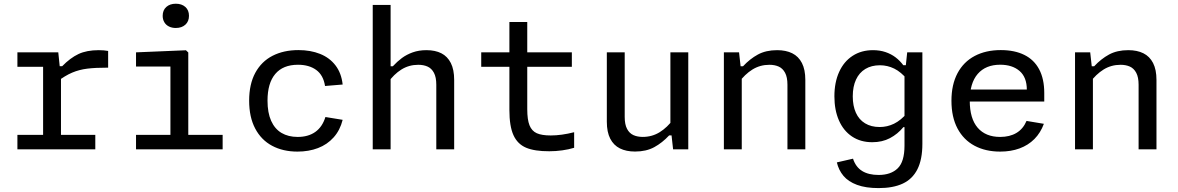

<svg xmlns="http://www.w3.org/2000/svg" viewBox="-20 -791 6240 1017"><path d="M298.3 -420.3H303V-0.7H208.3V-459.7L230.8 -437.2H72.2V-513.7H288.7ZM281.3 -357.5V-440.3H309.3Q352.2 -484.2 395.7 -504.8Q439.2 -525.3 503.3 -525.3Q530.4 -525.3 552.8 -521.2V-432.7Q485.3 -432.7 442.6 -427.4Q399.9 -422.2 362.2 -406.3Q324.5 -390.3 281.3 -357.5ZM72.2 -76.5H484.8V0H72.2Z M882.7 0V-468.3L905.2 -438.5H700.5V-513.7L965 -524.8L977.3 -513V0ZM700.5 -76.5H1159.3V0H700.5ZM841.7 -707.3Q841.7 -737 860.9 -754.2Q880.2 -771.3 911.3 -771.3Q942.5 -771.3 961.8 -754.2Q981 -737 981 -707.3Q981 -677.5 961.8 -660.2Q942.5 -642.8 911.3 -642.8Q890.8 -642.8 875.1 -650.6Q859.3 -658.3 850.5 -673.1Q841.7 -687.8 841.7 -707.3Z M1555.8 12Q1479.2 12 1421.4 -18.8Q1363.7 -49.5 1331.7 -110.2Q1299.7 -170.8 1299.7 -257.8Q1299.7 -345.3 1332.3 -405.4Q1365 -465.5 1423.8 -495.6Q1482.7 -525.7 1560.8 -525.7Q1624.8 -525.7 1675.4 -505.5Q1726 -485.3 1757.2 -444.4Q1788.5 -403.5 1795 -343.3L1701.7 -335.5Q1692.8 -392.7 1655.2 -420.3Q1617.5 -448 1558.3 -448Q1479.2 -448 1438.1 -399.3Q1397 -350.7 1397 -257.8Q1397 -194 1416.2 -151Q1435.5 -108 1471.3 -86.8Q1507.2 -65.7 1556.7 -65.7Q1612.8 -65.7 1650.2 -92.2Q1687.5 -118.8 1703.7 -171.2L1795 -156.3Q1781.2 -101 1747.2 -63.2Q1713.3 -25.3 1664.4 -6.7Q1615.5 12 1555.8 12Z M1954.3 0V-765H2049V0ZM2291 0V-342.3Q2291 -382 2278.5 -405.4Q2266 -428.8 2244.8 -438.3Q2223.7 -447.8 2195.5 -447.8Q2146.3 -447.8 2106.2 -422.8Q2066.2 -397.7 2034 -352.5V-440H2060.8Q2084 -465.2 2108.8 -483.6Q2133.7 -502 2166.2 -513.7Q2198.8 -525.3 2239 -525.3Q2285.2 -525.3 2317.8 -508.8Q2350.3 -492.2 2368 -457.2Q2385.7 -422.2 2385.7 -367.7V0Z M3009 -513.7V-437.2H2529V-513.7H2705.2H2719.7ZM2678.2 -208.2V-674.3H2772.8V-212.7Q2772.8 -157 2784.8 -127.1Q2796.8 -97.2 2823.3 -85.3Q2849.8 -73.5 2897.3 -73.5Q2954.3 -73.5 3021.2 -90.7V-8.2Q2992.3 0.7 2958.2 5.4Q2924.2 10.2 2889.5 10.2Q2812 10.5 2766.7 -8.6Q2721.3 -27.7 2699.8 -75Q2678.2 -122.3 2678.2 -208.2Z M3531 -513.7H3625.7V0H3545.3L3535.7 -86.7H3531ZM3289 -513.7V-171.3Q3289 -131.7 3301.5 -108.2Q3314 -84.8 3335.2 -75.3Q3356.3 -65.8 3384.5 -65.8Q3434 -65.8 3474.4 -90.9Q3514.8 -116 3548 -161.2V-73.7H3524.3Q3488 -34.7 3445.5 -11.5Q3403 11.7 3343.7 11.7Q3296.8 11.7 3263.6 -4.9Q3230.3 -21.5 3212.3 -56.5Q3194.3 -91.5 3194.3 -146V-513.7Z M3909 0H3814.3V-513.7H3894.7L3904.3 -427H3909ZM4151 0V-342.3Q4151 -382 4138.5 -405.4Q4126 -428.8 4104.8 -438.3Q4083.7 -447.8 4055.5 -447.8Q4006 -447.8 3965.6 -422.8Q3925.2 -397.7 3892 -352.5V-440H3915.7Q3952 -479 3994.5 -502.2Q4037 -525.3 4096.3 -525.3Q4143.2 -525.3 4176.4 -508.8Q4209.7 -492.2 4227.7 -457.2Q4245.7 -422.2 4245.7 -367.7V0Z M4604.2 -525.3Q4640.3 -525.3 4670.5 -515.1Q4700.7 -504.8 4723.8 -487.2Q4747 -469.5 4764.7 -445.5H4786.8V-369Q4752.8 -409.8 4716.8 -427.6Q4680.7 -445.3 4641 -445.3Q4596 -445.3 4563.7 -425.8Q4531.3 -406.3 4514.2 -369.4Q4497 -332.5 4497 -280.7Q4497 -230.3 4513.5 -193.8Q4530 -157.3 4562.1 -137.8Q4594.2 -118.2 4639.7 -118.2Q4679.5 -118.2 4715.5 -135.7Q4751.5 -153.2 4786.8 -194V-117.7H4765.2Q4734.7 -80.7 4693.8 -59.2Q4653 -37.7 4600.2 -37.7Q4538.3 -37.7 4493 -68Q4447.7 -98.3 4423.7 -153.2Q4399.7 -208 4399.7 -280.7Q4399.7 -354.7 4424.8 -409.9Q4449.8 -465.2 4496.1 -495.2Q4542.3 -525.3 4604.2 -525.3ZM4633.8 205.3Q4565.8 205.3 4519.6 188.2Q4473.3 171 4447.8 140.6Q4422.3 110.2 4412.7 69.2L4498.3 49.5Q4512.7 93.7 4546.6 114.7Q4580.5 135.7 4633.8 135.7Q4698.8 135.7 4734.9 100.7Q4771 65.7 4771 -19.2V-422.8H4775.7L4785.3 -513.7H4865.7V-29.2Q4865.7 53.8 4839.3 105.8Q4813 157.7 4761.8 181.5Q4710.7 205.3 4633.8 205.3Z M5281 -525.7Q5354 -525.7 5405.6 -500.2Q5457.2 -474.8 5484.2 -424Q5511.3 -373.2 5511.3 -298.5V-253.3H5091.8V-316.7H5444.2L5419 -294.8V-315.5Q5419 -381.8 5380.6 -415Q5342.2 -448.2 5277.8 -448.2Q5201 -448.2 5158.8 -399.4Q5116.7 -350.7 5116.7 -257.3Q5116.7 -163 5158.7 -114.3Q5200.7 -65.7 5277.8 -65.7Q5328.2 -65.7 5363.7 -86.7Q5399.2 -107.7 5417.5 -150.5L5509.3 -135.2Q5491.8 -87.5 5459.1 -54.6Q5426.3 -21.7 5380.4 -4.8Q5334.5 12 5277.7 12Q5200.2 12 5142.1 -19Q5084 -50 5051.8 -110.4Q5019.7 -170.8 5019.7 -257.3Q5019.7 -342.8 5051.8 -403.2Q5084 -463.5 5142.9 -494.6Q5201.8 -525.7 5281 -525.7Z M5769 0H5674.3V-513.7H5754.7L5764.3 -427H5769ZM6011 0V-342.3Q6011 -382 5998.5 -405.4Q5986 -428.8 5964.8 -438.3Q5943.7 -447.8 5915.5 -447.8Q5866 -447.8 5825.6 -422.8Q5785.2 -397.7 5752 -352.5V-440H5775.7Q5812 -479 5854.5 -502.2Q5897 -525.3 5956.3 -525.3Q6003.2 -525.3 6036.4 -508.8Q6069.7 -492.2 6087.7 -457.2Q6105.7 -422.2 6105.7 -367.7V0Z"/></svg>

Font: Monaspace Neon Var ExtraLight
Style: Regular
Weight: 200
Designer: Riley Cran and the Lettermatic Team
Version: Version 1.200 (Monaspace Neon Var)